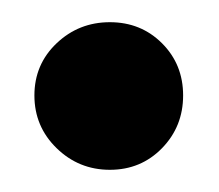

<svg xmlns="http://www.w3.org/2000/svg" viewBox="-20 -348 197 173"><path d="M79 -328Q107 -328 126 -309Q145 -290 145 -262Q145 -234 126 -214.5Q107 -195 79 -195Q51 -195 31 -214.5Q11 -234 11 -262Q11 -290 31 -309Q51 -328 79 -328Z"/></svg>

Font: Palanquin SemiBold
Style: Regular
Weight: 600
Designer: Pria Ravichandran
Version: Version 1.0.4